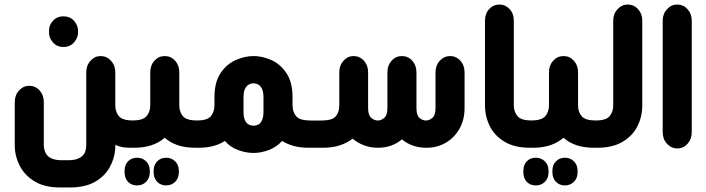

<svg xmlns="http://www.w3.org/2000/svg" viewBox="-20 -651 3113 846"><path d="M259 -444Q231 -444 213 -464.5Q195 -485 196 -508V-514Q195 -539 213 -559Q231 -579 259 -579Q289 -579 306.5 -559Q324 -539 324 -514V-508Q324 -485 306.5 -464.5Q289 -444 259 -444ZM572 0H552Q533 0 517.5 -3Q502 -6 488 -13V3Q485 48 462.5 87.5Q440 127 397 151Q354 175 288 175H244Q176 175 132 148Q88 121 66.5 78.5Q45 36 45 -12V-201Q45 -232 64 -252.5Q83 -273 109 -273Q136 -273 154.5 -252.5Q173 -232 173 -201V-12Q173 0 176.5 12Q180 24 188 33.5Q196 43 212 49Q228 55 254 55H279Q305 55 321 49Q337 43 345.5 33.5Q354 24 357 12Q360 0 360 -12V-332Q360 -363 379 -383.5Q398 -404 423 -404Q450 -404 469 -383.5Q488 -363 488 -332V-187Q488 -158 504 -139Q520 -120 568 -120H572Z M854 -120V0H840Q796 0 762.5 -11.5Q729 -23 706 -44Q682 -23 648.5 -11.5Q615 0 572 0H558V-120H562Q609 -120 625.5 -139Q642 -158 642 -187V-332Q642 -363 660.5 -383.5Q679 -404 706 -404Q733 -404 751.5 -383.5Q770 -363 770 -332V-187Q770 -158 786 -139Q802 -120 850 -120ZM584 44Q608 44 624 60Q640 76 640 101V108Q640 134 624 150Q608 166 584 166Q559 166 544 150Q529 134 529 108V101Q529 76 544 60Q559 44 584 44ZM712 44Q736 44 752 60Q768 76 768 101V108Q768 134 752 150Q736 166 712 166Q688 166 672.5 150Q657 134 657 108V101Q657 76 672.5 60Q688 44 712 44Z M1352 -120V0H1339Q1303 0 1274 -8Q1245 -16 1223 -30Q1199 -3 1164.5 10Q1130 23 1097 23Q1065 23 1030 10.5Q995 -2 971 -30Q950 -16 921 -8Q892 0 856 0H842V-120H846Q893 -120 909 -139Q925 -158 925 -187V-223Q925 -289 952 -329Q979 -369 1019 -386.5Q1059 -404 1097 -404Q1136 -404 1175.5 -386.5Q1215 -369 1242 -329Q1269 -289 1269 -223V-187Q1269 -158 1285 -139Q1301 -120 1349 -120ZM1141 -160V-221Q1141 -247 1134 -260.5Q1127 -274 1117 -279Q1107 -284 1097 -284Q1088 -284 1077.5 -279Q1067 -274 1060 -260.5Q1053 -247 1053 -221V-160Q1053 -134 1060 -120Q1067 -106 1077.5 -101.5Q1088 -97 1097 -97Q1107 -97 1117 -101.5Q1127 -106 1134 -120Q1141 -134 1141 -160Z M1340 0V-120H1397Q1444 -120 1459.5 -138.5Q1475 -157 1475 -186V-332Q1475 -363 1493.5 -383.5Q1512 -404 1538 -404Q1565 -404 1583.5 -383.5Q1602 -363 1602 -332V-175Q1602 -143 1616 -131.5Q1630 -120 1645 -120Q1659 -120 1673 -131.5Q1687 -143 1687 -175V-332Q1687 -363 1705.5 -383.5Q1724 -404 1751 -404Q1778 -404 1796.5 -383.5Q1815 -363 1815 -332V-175Q1815 -143 1828.5 -131.5Q1842 -120 1857 -120Q1871 -120 1885 -131.5Q1899 -143 1899 -175V-332Q1899 -363 1918 -383.5Q1937 -404 1963 -404Q1990 -404 2008.5 -383.5Q2027 -363 2027 -332V-175Q2027 -123 2004.5 -83.5Q1982 -44 1944 -22Q1906 0 1861 0H1857Q1827 0 1799.5 -9.5Q1772 -19 1751 -37Q1730 -19 1703.5 -9.5Q1677 0 1647 0H1644Q1613 0 1584.5 -10.5Q1556 -21 1534 -40Q1509 -21 1477 -10.5Q1445 0 1404 0Z M2328 0H2314Q2248 0 2204 -26Q2160 -52 2138.5 -94.5Q2117 -137 2117 -187V-561Q2117 -591 2135.5 -611Q2154 -631 2181 -631Q2207 -631 2225.5 -611Q2244 -591 2244 -561V-187Q2244 -158 2260.5 -139Q2277 -120 2324 -120H2328Z M2611 -120V0H2597Q2553 0 2519.5 -11.5Q2486 -23 2463 -44Q2439 -23 2405.5 -11.5Q2372 0 2329 0H2315V-120H2319Q2366 -120 2382.5 -139Q2399 -158 2399 -187V-332Q2399 -363 2417.5 -383.5Q2436 -404 2463 -404Q2490 -404 2508.5 -383.5Q2527 -363 2527 -332V-187Q2527 -158 2543 -139Q2559 -120 2607 -120ZM2341 44Q2365 44 2381 60Q2397 76 2397 101V108Q2397 134 2381 150Q2365 166 2341 166Q2316 166 2301 150Q2286 134 2286 108V101Q2286 76 2301 60Q2316 44 2341 44ZM2469 44Q2493 44 2509 60Q2525 76 2525 101V108Q2525 134 2509 150Q2493 166 2469 166Q2445 166 2429.5 150Q2414 134 2414 108V101Q2414 76 2429.5 60Q2445 44 2469 44Z M2599 0V-120H2603Q2650 -120 2666 -139Q2682 -158 2682 -187V-560Q2682 -590 2701 -610.5Q2720 -631 2746 -631Q2773 -631 2791.5 -610.5Q2810 -590 2810 -560V-187Q2810 -137 2788.5 -94.5Q2767 -52 2723 -26Q2679 0 2613 0Z M2900 -560Q2900 -590 2919 -610.5Q2938 -631 2964 -631Q2991 -631 3009.5 -610.5Q3028 -590 3028 -560V-69Q3028 -38 3009.5 -17.5Q2991 3 2964 3Q2938 3 2919 -17.5Q2900 -38 2900 -69Z"/></svg>

Font: Beiruti ExtraBold
Style: Regular
Weight: 800
Designer: Arlette Boutros
Foundry: Boutros
Version: Version 1.41